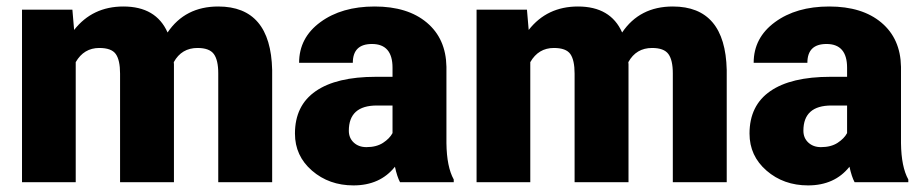

<svg xmlns="http://www.w3.org/2000/svg" viewBox="-20 -558 2824 588"><path d="M201.7 -528.3 207 -466.3Q263.2 -538.1 357.9 -538.1Q458 -538.1 493.2 -458.5Q546.9 -538.1 648.4 -538.1Q809.1 -538.1 813.5 -343.8V0H648.4V-333.5Q648.4 -374 634.8 -392.6Q621.1 -411.1 585 -411.1Q536.1 -411.1 512.2 -367.7L512.7 -360.8V0H347.7V-332.5Q347.7 -374 334.5 -392.6Q321.3 -411.1 284.2 -411.1Q236.8 -411.1 211.9 -367.7V0H47.4V-528.3Z M1205.1 0Q1196.3 -16.1 1189.5 -47.4Q1144 9.8 1062.5 9.8Q987.8 9.8 935.5 -35.4Q883.3 -80.6 883.3 -148.9Q883.3 -234.9 946.8 -278.8Q1010.3 -322.8 1131.3 -322.8H1182.1V-350.6Q1182.1 -423.3 1119.1 -423.3Q1060.5 -423.3 1060.5 -365.7H896Q896 -442.4 961.2 -490.2Q1026.4 -538.1 1127.4 -538.1Q1228.5 -538.1 1287.1 -488.8Q1345.7 -439.5 1347.2 -353.5V-119.6Q1348.1 -46.9 1369.6 -8.3V0ZM1102.1 -107.4Q1132.8 -107.4 1153.1 -120.6Q1173.3 -133.8 1182.1 -150.4V-234.9H1134.3Q1048.3 -234.9 1048.3 -157.7Q1048.3 -135.3 1063.5 -121.3Q1078.6 -107.4 1102.1 -107.4Z M1593.8 -528.3 1599.1 -466.3Q1655.3 -538.1 1750 -538.1Q1850.1 -538.1 1885.3 -458.5Q1939 -538.1 2040.5 -538.1Q2201.2 -538.1 2205.6 -343.8V0H2040.5V-333.5Q2040.5 -374 2026.9 -392.6Q2013.2 -411.1 1977.1 -411.1Q1928.2 -411.1 1904.3 -367.7L1904.8 -360.8V0H1739.7V-332.5Q1739.7 -374 1726.6 -392.6Q1713.4 -411.1 1676.3 -411.1Q1628.9 -411.1 1604 -367.7V0H1439.5V-528.3Z M2597.2 0Q2588.4 -16.1 2581.5 -47.4Q2536.1 9.8 2454.6 9.8Q2379.9 9.8 2327.6 -35.4Q2275.4 -80.6 2275.4 -148.9Q2275.4 -234.9 2338.9 -278.8Q2402.3 -322.8 2523.4 -322.8H2574.2V-350.6Q2574.2 -423.3 2511.2 -423.3Q2452.6 -423.3 2452.6 -365.7H2288.1Q2288.1 -442.4 2353.3 -490.2Q2418.5 -538.1 2519.5 -538.1Q2620.6 -538.1 2679.2 -488.8Q2737.8 -439.5 2739.3 -353.5V-119.6Q2740.2 -46.9 2761.7 -8.3V0ZM2494.1 -107.4Q2524.9 -107.4 2545.2 -120.6Q2565.4 -133.8 2574.2 -150.4V-234.9H2526.4Q2440.4 -234.9 2440.4 -157.7Q2440.4 -135.3 2455.6 -121.3Q2470.7 -107.4 2494.1 -107.4Z"/></svg>

Font: Vazir Black FD-UI
Style: Black-FD-UI
Weight: 900
Designer: Saber Rastikerdar
Foundry: Saber Rastikerdar
Version: Version 30.0.0